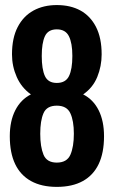

<svg xmlns="http://www.w3.org/2000/svg" viewBox="-20 -719 445 751"><path d="M202.1 12Q142.5 12 101.3 -10.8Q60.1 -33.6 39.2 -77.4Q18.3 -121.2 18.3 -186.1Q18.3 -245.7 39.8 -287.7Q61.2 -329.7 100.9 -349.8Q63.9 -376 45.4 -418.1Q26.9 -460.1 26.9 -506.3Q26.9 -570.6 49.3 -613.5Q71.7 -656.4 111 -677.8Q150.3 -699.2 202.1 -699.2Q256 -699.2 294.8 -677.8Q333.6 -656.4 355.6 -613.5Q377.6 -570.6 377.6 -506.3Q377.6 -460.1 360.5 -418.1Q343.3 -376 305.3 -349.8Q344.8 -329.7 365.9 -287.7Q386.9 -245.7 386.9 -186.1Q386.9 -121.2 366 -77.4Q345.2 -33.6 304 -10.8Q262.8 12 202.1 12ZM202.1 -83Q242 -83 255.4 -113.9Q268.9 -144.9 268.9 -195.8Q268.9 -247 255 -276.3Q241.2 -305.7 202.1 -305.7Q163 -305.7 150.2 -276.3Q137.4 -247 137.4 -195.8Q137.4 -144.9 150.2 -113.9Q163 -83 202.1 -83ZM202.1 -394.6Q236.9 -394.6 249.9 -421.5Q263 -448.4 263 -500.2Q263 -550.6 249.5 -577.4Q236.1 -604.2 202.1 -604.2Q168.2 -604.2 155.7 -577.4Q143.3 -550.6 143.3 -500.2Q143.3 -448.4 155.7 -421.5Q168.2 -394.6 202.1 -394.6Z"/></svg>

Font: Archivo SemiBold ExtraCondensed
Style: Regular
Weight: 600
Width: 2
Version: Version 2.001